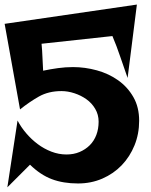

<svg xmlns="http://www.w3.org/2000/svg" viewBox="-20 -759 650 828"><path d="M580.1 -238.3Q580.1 -181.6 560.1 -132.3Q540 -83 504.9 -46.4Q469.7 -9.8 421.4 11.2Q373 32.2 316.4 32.2Q252.9 32.2 203.6 13.7Q154.3 -4.9 109.4 -48.8L11.7 48.8L55.7 -239.3Q70.3 -210.9 92.8 -184.6Q115.2 -158.2 142.6 -137.7Q169.9 -117.2 201.7 -105Q233.4 -92.8 266.6 -92.8Q297.9 -92.8 323.2 -103.5Q348.6 -114.3 367.2 -132.8Q385.7 -151.4 395.5 -177.2Q405.3 -203.1 405.3 -234.4Q405.3 -264.6 390.6 -289.6Q376 -314.5 352.5 -331.1Q329.1 -347.7 300.8 -356.9Q272.5 -366.2 245.1 -366.2Q189.5 -366.2 147.9 -342.8Q106.4 -319.3 66.4 -287.1L0 -656.2L570.3 -739.3L530.3 -422.9Q513.7 -469.7 498.5 -514.6Q483.4 -559.6 464.8 -603.5L159.2 -570.3Q162.1 -541 163.1 -511.7Q164.1 -482.4 166 -454.1Q198.2 -460.9 230.5 -465.3Q262.7 -469.7 294.9 -469.7Q346.7 -469.7 397.9 -455.6Q449.2 -441.4 489.7 -412.6Q530.3 -383.8 555.2 -340.3Q580.1 -296.9 580.1 -238.3Z"/></svg>

Font: Fontdiner Swanky
Style: Regular
Weight: 400
Designer: Font Diner, Inc
Foundry: Font Diner, Inc
Version: Version 1.000